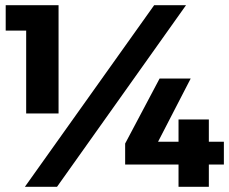

<svg xmlns="http://www.w3.org/2000/svg" viewBox="-20 -721 884 741"><path d="M2 -701H206V-283H81V-603H2ZM575 -701H698L200 0H76ZM596 -418H716L590 -174H669V-260H786V-174H844V-86H786V0H669V-86H463V-167Z"/></svg>

Font: Montserrat arm2
Style: Bold
Weight: 700
Designer: Julieta Ulanovsky
Foundry: Julieta Ulanovsky
Version: Version 6.000